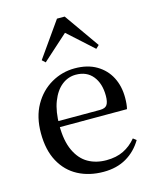

<svg xmlns="http://www.w3.org/2000/svg" viewBox="-121 -889 797 986"><g transform="rotate(-15 277.0 -396.0)"><path d="M307 15Q231 15 172 -16Q113 -47 79.5 -108.5Q46 -170 46 -260Q46 -346 81 -408Q116 -470 174 -503.5Q232 -537 299 -537Q367 -537 414.5 -509Q462 -481 486.5 -433.5Q511 -386 511 -325Q511 -289 505 -265H90V-297H370Q398 -297 408 -312Q418 -327 418 -360Q418 -425 386 -464.5Q354 -504 296 -504Q255 -504 221.5 -477.5Q188 -451 168 -399.5Q148 -348 148 -273Q148 -192 172.5 -139.5Q197 -87 239 -63Q281 -39 336 -39Q389 -39 427.5 -58Q466 -77 495 -112L512 -99Q480 -45 428.5 -15Q377 15 307 15ZM433 -605 268 -754H330L164 -605L147 -621L278 -807H319L450 -621Z"/></g></svg>

Font: Noto Serif TC ExtraLight Medium
Style: Regular
Weight: 500
Version: Version 2.002-H1;hotconv 1.1.0;makeotfexe 2.6.0